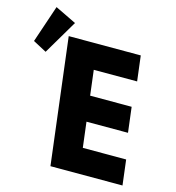

<svg xmlns="http://www.w3.org/2000/svg" viewBox="-165 -1098 1115 1215"><g transform="rotate(15 392.0 -491.0)"><path d="M-28.1 -738.3 60.5 -691.3 192.9 -915.2 54.3 -982.4ZM648.1 -825H176.1L277.4 0H749.4L729.2 -165H445.2L424.8 -331H696.8L676.5 -496H404.5L384.4 -660H668.4Z"/></g></svg>

Font: Hussar
Style: BdOpOblOne
Weight: 700
Foundry: Cannot Into Space Fonts
Version: Version 2.00